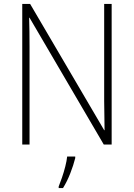

<svg xmlns="http://www.w3.org/2000/svg" viewBox="-20 -734 680 975"><path d="M547 0H507L130 -644H128Q129 -609 129.5 -574Q130 -539 130 -497V0H93V-714H133L509 -73H511Q511 -108 510 -148.5Q509 -189 509 -221V-714H547ZM362 69Q353 105 337 146Q321 187 300 221H278V213Q285 196 294.5 168.5Q304 141 311.5 111.5Q319 82 321 61H362Z"/></svg>

Font: Noto Sans Sinhala UI SemiCondensed ExtraLight
Style: Regular
Weight: 200
Width: 4
Designer: Jelle Bosma - Monotype Design Team
Foundry: Monotype Imaging Inc.
Version: Version 2.006; ttfautohint (v1.8.4.7-5d5b)